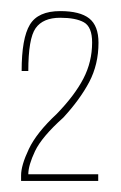

<svg xmlns="http://www.w3.org/2000/svg" viewBox="-20 -701 218 346"><path d="M18 -375H157V-387H31Q31 -403 43.2 -428.8Q55.5 -454.5 94 -489Q124 -521.5 140.8 -553.2Q157.5 -585 157.5 -624Q157.5 -654.5 140.8 -667.8Q124 -681 88.5 -681Q48.5 -681 33.8 -656.5Q19 -632 19 -573H31Q31 -631.5 44.2 -650.2Q57.5 -669 88.5 -669Q116.5 -669 131.2 -660.8Q146 -652.5 146 -624.5Q146 -589.5 130.2 -559.2Q114.5 -529 82 -495.5Q46 -462 32 -432.5Q18 -403 18 -385Z"/></svg>

Font: Anybody Thin Condensed
Style: Regular
Weight: 100
Width: 3
Version: Version 1.113;gftools[0.9.25]